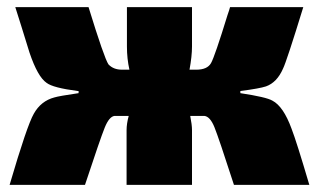

<svg xmlns="http://www.w3.org/2000/svg" viewBox="-20 -520 896 540"><path d="M656 -264V-258Q729 -247 746 -237Q777 -221 800 -158Q814 -122 850 0H638Q595 -133 583 -162.5Q571 -192 555 -194H515Q520 -169 520 -154V0H336V-154Q336 -172 342 -194H302Q287 -192 274.5 -161Q262 -130 219 0H7Q56 -167 75 -200Q95 -236 133 -246Q146 -250 201 -258V-264H200H199Q129 -273 111 -287Q86 -304 63 -372Q57 -391 41 -443Q30 -479 23 -500H229Q273 -357 285 -339Q299 -324 323 -324H344Q337 -355 337 -389V-500H520V-389Q520 -362 513 -324H532Q563 -324 573.5 -342.5Q584 -361 620 -478Q625 -492 627 -500H833Q786 -347 776 -327Q759 -288 728 -277Q710 -271 656 -264Z"/></svg>

Font: Exo 2.0 Black
Style: Regular
Weight: 900
Designer: Natanael Gama
Version: Version 1.001;PS 001.001;hotconv 1.0.70;makeotf.lib2.5.58329